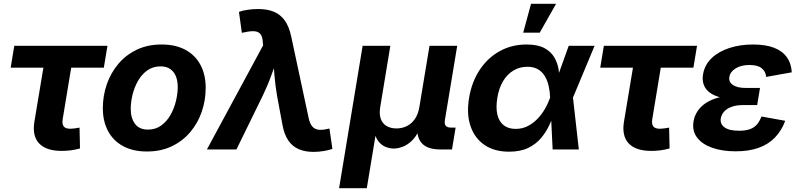

<svg xmlns="http://www.w3.org/2000/svg" viewBox="-20 -787 4212 1011"><path d="M304.8 7.6Q223.1 7.6 185.9 -32Q148.7 -71.6 161.2 -146.9L208.5 -430.6H36.2L55.2 -545.9H545.8L526.7 -430.6H354.9L310.1 -159.8Q306.1 -134.2 315.4 -121.6Q324.6 -109 351.3 -109Q359.9 -109 375.2 -111.1Q390.5 -113.2 398.8 -115.1L401.3 -5.3Q376.2 1.7 351.8 4.7Q327.3 7.6 304.8 7.6Z M753.7 10.7Q679.8 10.7 628 -17.6Q576.2 -45.8 548.8 -97.2Q521.5 -148.5 521.5 -217.2Q521.5 -283 542.4 -343.2Q563.3 -403.4 603.2 -450.7Q643.1 -498 700.5 -525.4Q757.8 -552.7 830.9 -552.7Q904.5 -552.7 956.4 -524.6Q1008.4 -496.5 1035.7 -445.1Q1063.1 -393.8 1063.1 -324.6Q1063.1 -258.7 1042.3 -198.5Q1021.5 -138.2 981.5 -91.1Q941.5 -43.9 884.2 -16.6Q826.8 10.7 753.7 10.7ZM758.8 -104.6Q799.6 -104.6 829.4 -126.5Q859.1 -148.3 878.3 -182.7Q897.4 -217.1 906.7 -256Q915.9 -294.9 915.9 -328.7Q915.9 -361.5 905.9 -385.9Q895.8 -410.3 875.9 -423.9Q856 -437.5 825.6 -437.5Q784.7 -437.5 755 -415.9Q725.2 -394.3 706 -360.1Q686.9 -325.8 677.6 -287.1Q668.4 -248.3 668.4 -214Q668.4 -165.1 690.9 -134.9Q713.5 -104.6 758.8 -104.6Z M1069.5 0 1365.6 -548.4 1363.7 -566.6Q1362.1 -593.9 1351.8 -607.1Q1341.4 -620.3 1321.2 -622.3Q1301 -624.2 1268.9 -617.3L1253.5 -614.1L1238.2 -724.5Q1255.2 -731.1 1283.3 -735.3Q1311.4 -739.5 1340 -739.5Q1387.8 -739.5 1422.6 -724.9Q1457.4 -710.3 1479.8 -678.6Q1502.3 -646.9 1513.2 -595.7L1605.6 -164Q1611.8 -135.7 1624 -121.5Q1636.2 -107.3 1654.4 -104.4Q1672.6 -101.5 1696.5 -106.5L1714.7 -110.3L1730.3 -3Q1713.8 3.3 1686.3 8Q1658.9 12.8 1630.1 12.8Q1585.2 12.8 1551.7 -2.1Q1518.3 -17 1497.1 -48.8Q1475.9 -80.6 1466.9 -131.9L1438.7 -283.4Q1429.5 -337.3 1425.1 -390.7Q1420.6 -444.1 1416.9 -502.8H1451Q1428 -444.3 1408.8 -390.7Q1389.6 -337.1 1363.6 -283.4L1225 0Z M1765.5 204.1 1889.5 -545.9H2035.4L1982.1 -223.3Q1975.9 -185.2 1985.4 -160.2Q1994.9 -135.2 2016.5 -123Q2038 -110.7 2067.3 -110.7Q2097.7 -110.7 2122.7 -123.3Q2147.8 -135.9 2164.9 -160.9Q2182 -185.9 2188.2 -223.3L2241.6 -545.9H2387.5L2322.6 -154.4Q2319.3 -133.9 2327.3 -124.4Q2335.4 -115 2357.3 -115H2379.1L2360.1 0H2298.2Q2227.6 0 2198.4 -35.9Q2169.2 -71.8 2180.5 -139.7L2188.8 -189H2212.8Q2204 -134.6 2185.9 -98.7Q2167.8 -62.9 2145 -42.5Q2122.1 -22 2098.2 -13.4Q2074.2 -4.8 2053.6 -4.8Q2032.1 -4.8 2010.6 -13.4Q1989.2 -22 1972.8 -42.6Q1956.5 -63.1 1950.2 -98.8Q1943.8 -134.6 1952.6 -189H1976.5L1911.4 204.1Z M2660.4 11.7Q2583.3 11.7 2531.3 -23.7Q2479.3 -59.2 2457.6 -122.9Q2435.9 -186.6 2449.9 -271.3Q2464.3 -356.8 2506.4 -419.9Q2548.5 -483 2611.7 -517.9Q2675 -552.7 2752.3 -552.7Q2811.1 -552.7 2845.9 -534.1Q2880.8 -515.4 2898.2 -485.8Q2915.6 -456.3 2921.1 -422.9Q2926.5 -389.6 2926.7 -360.5H2974.3L2996.9 -274.4L3027.9 0H2890L2876.7 -274.4Q2875.6 -304.5 2869.3 -333.2Q2863 -361.8 2849.6 -384.9Q2836.2 -407.9 2813.6 -421.6Q2791.1 -435.4 2757.1 -435.4Q2716.4 -435.4 2683.6 -415.7Q2650.8 -396.1 2628.9 -359.6Q2607 -323 2598.6 -271.4Q2590.4 -220.7 2598.8 -184.1Q2607.3 -147.5 2631.8 -127.9Q2656.4 -108.3 2695.4 -108.3Q2729.7 -108.3 2758.3 -122.8Q2786.9 -137.3 2809.8 -160.9Q2832.6 -184.6 2849.3 -213.5Q2866 -242.5 2876.2 -271.5L2974.7 -545.9H3110.9L2996.4 -271.5L2946.3 -191H2898.9Q2888.1 -161.9 2871.9 -127.1Q2855.8 -92.2 2829.4 -60.5Q2803.1 -28.8 2762.2 -8.6Q2721.3 11.7 2660.4 11.7ZM2735 -615.1 2776.3 -767.1H2908.2L2822.1 -615.1Z M3409.3 7.6Q3327.6 7.6 3290.4 -32Q3253.2 -71.6 3265.7 -146.9L3312.9 -430.6H3140.6L3159.7 -545.9H3650.3L3631.2 -430.6H3459.4L3414.6 -159.8Q3410.6 -134.2 3419.8 -121.6Q3429.1 -109 3455.8 -109Q3464.4 -109 3479.7 -111.1Q3495 -113.2 3503.3 -115.1L3505.8 -5.3Q3480.7 1.7 3456.3 4.7Q3431.8 7.6 3409.3 7.6Z M3853.3 9.8Q3782.5 9.8 3729.5 -9.1Q3676.6 -27.9 3650.1 -63.3Q3623.6 -98.7 3632 -148.5Q3636.7 -176.8 3653 -201.7Q3669.2 -226.5 3697.9 -245.3Q3726.6 -264.1 3769 -274.9Q3811.3 -285.8 3868.2 -285.8H3975.5L3967 -233.7H3891Q3857.5 -233.7 3832.8 -224.7Q3808.1 -215.8 3793.6 -200.2Q3779.1 -184.5 3775.5 -164.3Q3770.5 -134.7 3794.7 -116.7Q3818.8 -98.6 3872 -98.6Q3906.5 -98.6 3929.1 -106.9Q3951.7 -115.2 3965.9 -131.9Q3980.2 -148.6 3989.5 -173.6L4114.9 -150.9Q4095.3 -99 4060.8 -63.1Q4026.3 -27.1 3975 -8.7Q3923.8 9.8 3853.3 9.8ZM3864.8 -264.4Q3811.9 -264.4 3774.9 -273.9Q3737.8 -283.3 3715.5 -300.9Q3693.2 -318.5 3685.1 -342.5Q3677 -366.5 3681.9 -395.4Q3690.5 -446.2 3727.5 -481.2Q3764.6 -516.2 3821.2 -534.5Q3877.8 -552.7 3945.4 -552.7Q4010.5 -552.7 4054.8 -535.9Q4099.1 -519 4122.7 -486.4Q4146.4 -453.8 4149.2 -406.2L4014.4 -382Q4011.9 -411.3 3990.5 -428Q3969.2 -444.8 3927.1 -444.8Q3881.7 -444.8 3852.9 -426.5Q3824.2 -408.2 3820.4 -381Q3816.3 -355.2 3839.2 -339.6Q3862.1 -324 3905.9 -324H3981.9L3972.1 -264.4Z"/></svg>

Font: Inter Variable
Style: Italic
Weight: 400
Italic angle: -9.39999°
Designer: Rasmus Andersson
Foundry: rsms
Version: Version 4.001;git-9221beed3